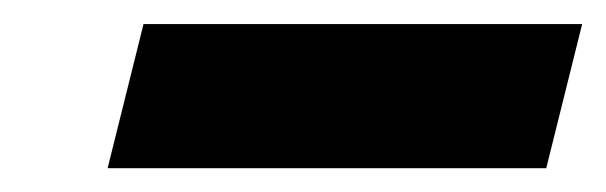

<svg xmlns="http://www.w3.org/2000/svg" viewBox="-20 -388 511 162"><path d="M101.1 -367.7H471.2L440.9 -246.1H70.8Z"/></svg>

Font: Lesson One Extra
Style: Italic
Weight: 800
Italic angle: -14°
Designer: But Ko, Victor Gaultney, Annie Olsen, Julie Remington, Don Collingsworth, Eric Hays, Becca Hirsbrunner
Version: Version 1.100